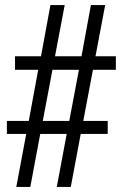

<svg xmlns="http://www.w3.org/2000/svg" viewBox="-20 -734 483 754"><path d="M44 0 83 -208H7V-259H93L130 -460H39V-513H141L178 -714H234L196 -513H300L337 -714H393L355 -513H435V-460H345L307 -259H403V-208H297L258 0H203L242 -208H138L99 0ZM148 -259H252L290 -460H186Z"/></svg>

Font: Noto Serif ExtraCondensed
Style: Regular
Weight: 400
Width: 2
Designer: Monotype Design Team
Foundry: Monotype Imaging Inc.
Version: Version 2.013